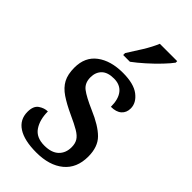

<svg xmlns="http://www.w3.org/2000/svg" viewBox="-240 -832 907 907"><g transform="rotate(45 213.5 -378.0)"><path d="M202 10Q122 10 79.5 -17.5Q37 -45 37 -97Q37 -136 59 -151Q81 -166 104 -166Q104 -111 128 -75.5Q152 -40 206 -40Q254 -40 278.5 -63.5Q303 -87 303 -126Q303 -150 293 -166.5Q283 -183 258.5 -197.5Q234 -212 192 -231Q142 -254 109.5 -276Q77 -298 61.5 -327Q46 -356 46 -401Q46 -472 95.5 -509Q145 -546 226 -546Q299 -546 335 -518Q371 -490 371 -453Q371 -425 352.5 -408.5Q334 -392 299 -392Q299 -443 277.5 -470Q256 -497 215 -497Q173 -497 152.5 -476.5Q132 -456 132 -422Q132 -384 158 -364Q184 -344 246 -317Q319 -286 354.5 -250.5Q390 -215 390 -150Q390 -73 339.5 -31.5Q289 10 202 10ZM167 -619Q188 -651 213 -691.5Q238 -732 252 -766H368V-756Q356 -739 329 -710.5Q302 -682 270 -653.5Q238 -625 212 -606H167Z"/></g></svg>

Font: Noto Serif Georgian SemiCondensed Medium
Style: Regular
Weight: 500
Width: 4
Designer: Monotype Design Team, Akaki Razmadze
Foundry: Google LLC
Version: Version 2.003; ttfautohint (v1.8.4.7-5d5b)